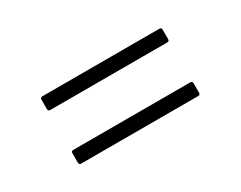

<svg xmlns="http://www.w3.org/2000/svg" viewBox="-42 -575 685 546"><g transform="rotate(-30 300.0 -301.5)"><path d="M108 -367Q101 -367 101 -374V-405Q101 -412 108 -412H492Q499 -412 499 -405V-374Q499 -367 492 -367ZM108 -191Q101 -191 101 -198V-229Q101 -236 108 -236H492Q499 -236 499 -229V-198Q499 -191 492 -191Z"/></g></svg>

Font: Sofia Sans Light
Style: Regular
Weight: 300
Designer: Botio Nikoltchev, Ani Petrova
Foundry: lettersoup
Version: Version 4.100; ttfautohint (v1.8.3)